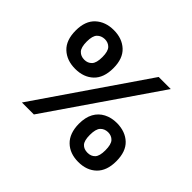

<svg xmlns="http://www.w3.org/2000/svg" viewBox="-161 -949 1191 1191"><g transform="rotate(45 434.5 -353.5)"><path d="M224 -381Q150 -381 104 -424Q58 -467 58 -552Q58 -636 104.5 -678.5Q151 -721 224 -721Q297 -721 343 -678.5Q389 -636 389 -552Q389 -467 343.5 -424Q298 -381 224 -381ZM155 -552Q155 -501 174 -481Q193 -461 224 -461Q254 -461 273 -481Q292 -501 292 -552Q292 -603 273 -622.5Q254 -642 224 -642Q193 -641 174 -621.5Q155 -602 155 -552ZM626 -712H732L243 0H138ZM481 -156Q481 -213 501.5 -250.5Q522 -288 559.5 -307.5Q597 -327 646 -327Q720 -326 765 -283.5Q810 -241 810 -156Q810 -73 765 -29.5Q720 14 646 14Q572 14 527 -29.5Q482 -73 481 -156ZM578 -156Q578 -106 596 -86.5Q614 -67 646 -67Q677 -67 695.5 -86.5Q714 -106 714 -156Q714 -208 695.5 -228Q677 -248 646 -248Q615 -247 596.5 -227Q578 -207 578 -156Z"/></g></svg>

Font: 42dot Sans Light SemiBold
Style: Regular
Weight: 600
Version: Version 1.000